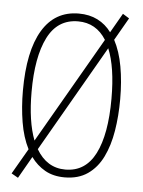

<svg xmlns="http://www.w3.org/2000/svg" viewBox="-54 -783 638 857"><g transform="rotate(5 265.0 -355.0)"><path d="M59 30 29 13 95 -101Q69 -152 58 -219Q47 -286 47 -359Q47 -537 103 -630.5Q159 -724 266 -724Q314 -724 350.5 -705.5Q387 -687 412 -653L462 -740L491 -722L433 -621Q459 -572 471 -505Q483 -438 483 -359Q483 -284 472 -217Q461 -150 436 -99Q411 -48 369 -19Q327 10 266 10Q215 10 178 -11Q141 -32 115 -68ZM86 -358Q86 -225 118 -142L392 -617Q347 -689 266 -689Q174 -689 130 -601.5Q86 -514 86 -358ZM266 -25Q356 -25 400 -111.5Q444 -198 444 -358Q444 -499 410 -581L136 -105Q183 -25 266 -25Z"/></g></svg>

Font: Noto Sans Mono Condensed ExtraLight
Style: Regular
Weight: 200
Width: 3
Designer: Monotype Design Team
Foundry: Monotype Imaging Inc.
Version: Version 2.014; ttfautohint (v1.8.4.7-5d5b)